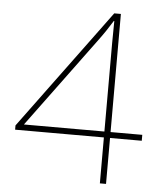

<svg xmlns="http://www.w3.org/2000/svg" viewBox="-52 -763 674 808"><g transform="rotate(5 285.0 -359.0)"><path d="M560 -194H426V0H400V-194H25V-212L398 -718H426V-219H560ZM400 -524Q400 -567 400 -593.5Q400 -620 400.5 -640.5Q401 -661 401 -686H399Q382 -659 370 -641Q358 -623 335 -592L60 -219H400Z"/></g></svg>

Font: Noto Sans Gujarati Thin
Style: Regular
Weight: 100
Designer: Jelle Bosma - Monotype Design Team, Universal Thirst
Foundry: Monotype Imaging Inc.
Version: Version 2.106; ttfautohint (v1.8.4.7-5d5b)